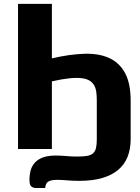

<svg xmlns="http://www.w3.org/2000/svg" viewBox="-20 -748 704 964"><path d="M240.5 -455Q329 -475.5 401.8 -478Q474.5 -480.5 526.5 -457.5Q578.5 -434.5 607.2 -382.5Q636 -330.5 636 -242V-49Q636 0 620.8 38.8Q605.5 77.5 573.8 104.5Q542 131.5 493.2 145.8Q444.5 160 378 160Q345 160 317.8 157.5Q290.5 155 266.5 155Q236 155 222.2 163.8Q208.5 172.5 207 196H162.5Q150 196 143 192.2Q136 188.5 132.8 182.5Q129.5 176.5 128.8 169.2Q128 162 128 155.5Q128 129 134.2 106.5Q140.5 84 155.8 67.8Q171 51.5 196.2 42.2Q221.5 33 259.5 33Q285.5 33 313 35.5Q340.5 38 369 38Q398 38 416.8 34.8Q435.5 31.5 446.5 22.2Q457.5 13 461.8 -4Q466 -21 466 -49V-242.5Q466 -266 463.5 -285.5Q461 -305 452.8 -319.5Q444.5 -334 429.5 -343.2Q414.5 -352.5 389.5 -355.5Q364.5 -358.5 328 -354.8Q291.5 -351 240.5 -339.5V0H70.5V-728.5H240.5Z"/></svg>

Font: Lato 2
Style: Regular
Weight: 900
Designer: Lukasz Dziedzic with Adam Twardoch and Botio Nikoltchev
Foundry: tyPoland Lukasz Dziedzic
Version: Version 2.015; 2015-08-06; http://www.latofonts.com/